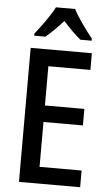

<svg xmlns="http://www.w3.org/2000/svg" viewBox="-62 -980 579 1019"><g transform="rotate(5 227.5 -470.0)"><path d="M296 -940H194C173 -898 127 -835 92 -791V-780H152C178 -802 213 -836 245 -872C276 -836 309 -804 338 -780H398V-791C363 -835 318 -896 296 -940ZM405 0V-89H181V-328H391V-416H181V-625H405V-714H79V0Z"/></g></svg>

Font: Noto Sans Tamil Condensed Medium
Style: Regular
Weight: 500
Width: 3
Designer: Jelle Bosma - Monotype Design Team
Foundry: Monotype Imaging Inc.
Version: Version 2.004